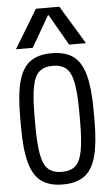

<svg xmlns="http://www.w3.org/2000/svg" viewBox="-65 -1042 629 1093"><g transform="rotate(-5 250.0 -495.0)"><path d="M250 10Q173 10 127 -23.5Q81 -57 60.5 -133Q40 -209 40 -335V-395Q40 -522 60.5 -597.5Q81 -673 127 -706.5Q173 -740 250 -740Q327 -740 373 -706.5Q419 -673 439.5 -597.5Q460 -522 460 -395V-335Q460 -209 439.5 -133Q419 -57 373 -23.5Q327 10 250 10ZM250 -62Q300 -62 327.5 -86.5Q355 -111 366.5 -171.5Q378 -232 378 -340V-390Q378 -498 366.5 -558.5Q355 -619 327.5 -643.5Q300 -668 250 -668Q201 -668 173 -643.5Q145 -619 133.5 -558.5Q122 -498 122 -390V-340Q122 -232 133.5 -171.5Q145 -111 173 -86.5Q201 -62 250 -62ZM50 -780 183 -1000H317L450 -780H354L252 -957H248L146 -780Z"/></g></svg>

Font: M PLUS 1 Code
Style: Regular
Weight: 400
Designer: Coji Morishita
Foundry: UNDERFOREST DESIGN
Version: Version 1.005